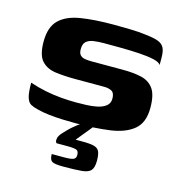

<svg xmlns="http://www.w3.org/2000/svg" viewBox="-91 -486 699 746"><g transform="rotate(15 258.5 -113.5)"><path d="M230.2 3.6Q206.2 3.6 178.9 2.6Q151.7 1.6 125.2 -1.3Q98.7 -4.3 77.3 -9.9Q58.9 -14.2 47.4 -20.5Q36 -26.8 30.3 -45.6Q24.7 -64.3 24.7 -104Q55.8 -93.4 88.8 -86.7Q121.8 -80 153.5 -77.5Q185.3 -74.9 212.3 -74.9Q230.7 -74.9 253.4 -75.7Q276.1 -76.4 297 -80.7Q317.9 -85 331.8 -95.7Q345.6 -106.4 345.6 -125.3Q345.6 -147.7 333.9 -154.8Q322.2 -161.9 302 -161.9H187.7Q142.3 -161.9 106.6 -166.7Q70.9 -171.6 50.4 -194.2Q29.9 -216.8 29.9 -270.7Q29.9 -329.7 59.4 -358.3Q88.9 -386.9 143.8 -395.8Q198.7 -404.7 275.7 -404.7Q304 -404.7 341.4 -403.9Q378.9 -403.1 406.8 -399.1Q438 -395.8 455.8 -389.5Q473.5 -383.2 481.2 -369.5Q488.9 -355.7 488.9 -328V-299.6Q482.7 -309.9 458.2 -315.3Q433.7 -320.6 399.4 -322.7Q365 -324.8 327.6 -325.1Q290.2 -325.4 258.2 -325.4Q236 -325.4 217.4 -322.8Q198.8 -320.3 187.8 -310.7Q176.9 -301.2 176.9 -280Q176.9 -263.6 183.8 -256.2Q190.7 -248.8 202.8 -246.7Q214.9 -244.6 230 -244.6H357.2Q399.4 -244.6 431 -237.2Q462.6 -229.8 480 -205.4Q497.4 -181 497.4 -128.8Q497.4 -69.1 463.3 -41.1Q429.2 -13 369.2 -4.7Q309.3 3.6 230.2 3.6ZM227.9 178.8Q193.2 178.8 183.3 172Q173.5 165.2 173.5 143.2Q176.5 143.2 188.6 143.2Q200.7 143.2 224 143.2Q251.2 143.2 260.9 138.8Q270.5 134.5 270.5 121.7Q270.5 105.7 261.3 101.8Q252.1 97.9 223.4 97.9H181Q179.8 97.9 177.5 92.8Q175.2 87.6 177.3 78.1Q179.4 68.7 190.2 56.3Q197 49.2 205.1 40.6Q213.2 32 222.7 23.8Q232.1 15.5 241.3 8.7Q250.6 1.9 258.7 -1.3H303.1L248.8 65.3Q292.3 64.4 314.1 67.6Q335.8 70.7 343 83.2Q350.1 95.7 350.1 123.1Q350.1 150.4 340 162.1Q330 173.7 303.6 176.3Q277.3 178.8 227.9 178.8Z"/></g></svg>

Font: Genos Thin
Style: Regular
Weight: 100
Designer: Robert E. Leuschke
Foundry: Robert E. Leuschke
Version: Version 1.010